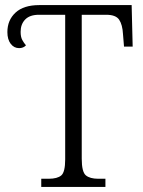

<svg xmlns="http://www.w3.org/2000/svg" viewBox="-20 -734 562 754"><path d="M142 0V-32H171Q205 -32 220.5 -45Q236 -58 236 -108V-676H133Q97 -676 79 -657.5Q61 -639 61 -609Q61 -589 67.5 -577Q74 -565 82 -556Q72 -545 55 -545Q35 -545 22 -562Q9 -579 9 -608Q9 -655 41 -684.5Q73 -714 134 -714H497L501 -551H467L463 -600Q461 -637 448 -656.5Q435 -676 397 -676H301V-111Q301 -59 317 -45.5Q333 -32 366 -32H394V0Z"/></svg>

Font: Noto Serif Condensed Light
Style: Regular
Weight: 300
Width: 3
Designer: Monotype Design Team
Foundry: Monotype Imaging Inc.
Version: Version 2.013